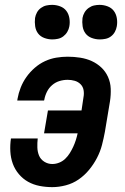

<svg xmlns="http://www.w3.org/2000/svg" viewBox="-20 -761 515 789"><path d="M195 8Q168 8 142.5 3Q117 -2 95.5 -14Q74 -26 57.5 -45.5Q41 -65 32.5 -88.5Q24 -112 22.5 -138.5Q21 -165 25 -192H135Q133 -174 133.5 -155.5Q134 -137 140.5 -121.5Q147 -106 162 -96.5Q177 -87 195 -87Q209 -87 223 -92.5Q237 -98 248 -108.5Q259 -119 267 -132Q275 -145 281 -158Q287 -171 291.5 -185Q296 -199 299 -213H161L177 -307H315L323 -361Q326 -376 323.5 -390.5Q321 -405 311 -415Q301 -425 287 -429Q273 -433 258 -433Q241 -433 224.5 -428Q208 -423 194.5 -411.5Q181 -400 173 -384Q165 -368 162 -351L161 -348H51L52 -355Q56 -378 65 -401Q74 -424 88.5 -444.5Q103 -465 122.5 -482Q142 -499 164.5 -509.5Q187 -520 211 -524Q235 -528 258 -528Q284 -528 309.5 -524Q335 -520 357 -510Q379 -500 396.5 -483.5Q414 -467 424 -444.5Q434 -422 435 -396.5Q436 -371 432 -345L411 -219Q406 -192 399 -165Q392 -138 378.5 -112Q365 -86 346 -63Q327 -40 303 -23.5Q279 -7 250.5 0.5Q222 8 195 8ZM390 -599Q373 -599 357 -605Q341 -611 331.5 -623.5Q322 -636 319.5 -653Q317 -670 319 -687Q321 -699 327.5 -710Q334 -721 344.5 -728.5Q355 -736 366.5 -738.5Q378 -741 389 -741Q406 -741 422 -735Q438 -729 447.5 -716.5Q457 -704 460 -687Q463 -670 460 -653Q458 -641 452 -630Q446 -619 436 -611.5Q426 -604 414 -601.5Q402 -599 390 -599ZM195 -599Q178 -599 162 -605Q146 -611 136.5 -623.5Q127 -636 124.5 -653Q122 -670 124 -687Q126 -699 132 -710Q138 -721 148.5 -728.5Q159 -736 170.5 -738.5Q182 -741 194 -741Q211 -741 227 -735Q243 -729 252.5 -716.5Q262 -704 265 -687Q268 -670 265 -653Q263 -641 256.5 -630Q250 -619 240 -611.5Q230 -604 218 -601.5Q206 -599 195 -599Z"/></svg>

Font: Iosevka QP
Style: Bold Italic
Weight: 700
Italic angle: -9°
Designer: Belleve Invis
Foundry: Belleve Invis
Version: Version 20.0.0; ttfautohint (v1.8.4)